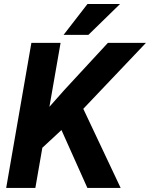

<svg xmlns="http://www.w3.org/2000/svg" viewBox="-20 -921 735 941"><path d="M291.5 -750H413.1L568.4 -901.4H408.7ZM408.2 0H571.3L388.2 -387.7L695.3 -710.9H508.8L294.9 -479.5L222.2 -397.5L276.9 -710.9H133.8L10.3 0H153.3L187.5 -196.8L281.2 -283.7Z"/></svg>

Font: Roboto
Style: Bold Italic
Weight: 700
Italic angle: -12°
Designer: Google
Version: Version 2.137; 2017